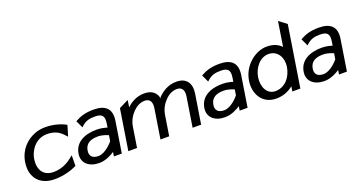

<svg xmlns="http://www.w3.org/2000/svg" viewBox="-43 -1187 3221 1740"><g transform="rotate(-20 1567.0 -317.0)"><path d="M63 -226C58 -192 58 -160 64 -131C83 -48 150 11 265 11C347 11 423 -11 477 -37L480 -38L481 -141L446 -113C400 -78 343 -54 276 -54C254 -54 232 -58 214 -66C164 -88 137 -145 150 -226C154 -251 162 -273 173 -294C203 -353 259 -398 335 -398C402 -398 449 -374 482 -338L508 -310L539 -413L537 -414C491 -440 422 -462 340 -462C304 -462 272 -456 240 -444C153 -411 81 -338 63 -226Z M544 -132C530 -45 595 11 694 11C760 11 819 -25 843 -41L837 0H913L960 -298C978 -409 923 -462 808 -462C727 -462 676 -444 630 -418L626 -416L659 -345L664 -350C705 -389 740 -399 798 -399C865 -399 889 -375 878 -304L872 -265C858 -270 817 -282 771 -282C661 -282 561 -241 544 -132ZM631 -132C642 -201 698 -220 761 -220C806 -220 850 -201 861 -196L852 -141C843 -130 776 -51 707 -51C654 -51 622 -76 631 -132Z M976 0H1060L1091 -196C1100 -252 1128 -296 1159 -327C1186 -355 1225 -379 1271 -379C1322 -379 1340 -341 1331 -286L1286 0H1370L1401 -196C1410 -252 1438 -296 1469 -327C1496 -355 1535 -379 1581 -379C1632 -379 1650 -341 1641 -286L1596 0H1678L1723 -283C1738 -378 1697 -443 1599 -443C1519 -443 1461 -404 1418 -360L1417 -359L1415 -347C1406 -405 1364 -443 1289 -443C1216 -443 1160 -410 1119 -371L1129 -438L1038 -393Z M1757 -132C1743 -45 1808 11 1907 11C1973 11 2032 -25 2056 -41L2050 0H2126L2173 -298C2191 -409 2136 -462 2021 -462C1940 -462 1889 -444 1843 -418L1839 -416L1872 -345L1877 -350C1918 -389 1953 -399 2011 -399C2078 -399 2102 -375 2091 -304L2085 -265C2071 -270 2030 -282 1984 -282C1874 -282 1774 -241 1757 -132ZM1844 -132C1855 -201 1911 -220 1974 -220C2019 -220 2063 -201 2074 -196L2065 -141C2056 -130 1989 -51 1920 -51C1867 -51 1835 -76 1844 -132Z M2222 -226C2203 -108 2263 11 2401 11C2471 11 2524 -14 2565 -47L2558 0H2635L2728 -589L2654 -645L2617 -408C2588 -439 2545 -462 2476 -462C2369 -462 2244 -368 2222 -226ZM2310 -227C2323 -311 2385 -393 2469 -393C2558 -393 2601 -311 2588 -227C2572 -128 2506 -55 2416 -55C2336 -55 2296 -136 2310 -227Z M2715 -132C2701 -45 2766 11 2865 11C2931 11 2990 -25 3014 -41L3008 0H3084L3131 -298C3149 -409 3094 -462 2979 -462C2898 -462 2847 -444 2801 -418L2797 -416L2830 -345L2835 -350C2876 -389 2911 -399 2969 -399C3036 -399 3060 -375 3049 -304L3043 -265C3029 -270 2988 -282 2942 -282C2832 -282 2732 -241 2715 -132ZM2802 -132C2813 -201 2869 -220 2932 -220C2977 -220 3021 -201 3032 -196L3023 -141C3014 -130 2947 -51 2878 -51C2825 -51 2793 -76 2802 -132Z"/></g></svg>

Font: Charger Sport
Style: DfBdObl
Weight: 400
Designer: Jasper
Foundry: Cannot Into Space Fonts
Version: Version 1.1